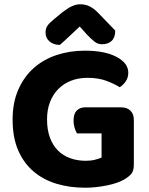

<svg xmlns="http://www.w3.org/2000/svg" viewBox="-20 -861 699 898"><path d="M606 -92Q606 -63 595 -49Q584 -35 560 -21Q546 -13 526 -6Q506 1 481.5 6Q457 11 430.5 14Q404 17 378 17Q306 17 244.5 -1.5Q183 -20 137 -59Q91 -98 65 -158Q39 -218 39 -302Q39 -381 65.5 -441.5Q92 -502 137.5 -542.5Q183 -583 244.5 -603.5Q306 -624 377 -624Q470 -624 525 -595Q580 -566 580 -521Q580 -498 568 -480.5Q556 -463 540 -453Q515 -469 477.5 -483Q440 -497 389 -497Q347 -497 312.5 -483.5Q278 -470 253 -445Q228 -420 214 -384Q200 -348 200 -303Q200 -254 213.5 -217.5Q227 -181 251 -157Q275 -133 308.5 -121Q342 -109 381 -109Q405 -109 424.5 -114Q444 -119 455 -124V-237H340Q334 -247 329 -263Q324 -279 324 -297Q324 -329 339 -344Q354 -359 378 -359H546Q574 -359 590 -343.5Q606 -328 606 -300ZM353 -737Q330 -716 306.5 -693.5Q283 -671 260 -651Q231 -651 212 -667Q193 -683 193 -708Q193 -728 202.5 -741.5Q212 -755 236 -774L271 -803Q297 -823 316.5 -832Q336 -841 355 -841Q379 -841 398.5 -831.5Q418 -822 438 -802L519 -718Q519 -686 502.5 -670Q486 -654 457 -654Q438 -654 423 -665.5Q408 -677 385 -701Z"/></svg>

Font: Baloo Chettan 2
Style: Bold
Weight: 700
Designer: Maithili Shingre, Unnati Kotecha and Ek Type
Foundry: Ek Type
Version: Version 1.640;hotconv 1.0.111;makeotfexe 2.5.65597; ttfautoh